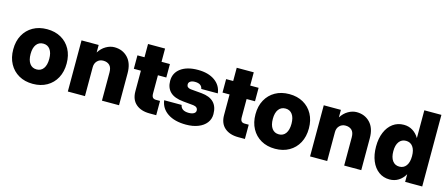

<svg xmlns="http://www.w3.org/2000/svg" viewBox="-47 -1248 4235 1813"><g transform="rotate(15 2071.0 -342.0)"><path d="M32 -252Q32 -332 64.8 -391.8Q97.5 -451.5 156.2 -484.8Q215 -518 293.5 -518Q371.5 -518 430.2 -484.8Q489 -451.5 521.5 -391.8Q554 -332 554 -252Q554 -171.5 521.5 -111.2Q489 -51 430.2 -17.5Q371.5 16 293.5 16Q215 16 156.2 -17.5Q97.5 -51 64.8 -111.2Q32 -171.5 32 -252ZM384 -252Q384 -311.5 360 -344.2Q336 -377 293.5 -377Q250 -377 225.8 -344.2Q201.5 -311.5 201.5 -252Q201.5 -191.5 225.8 -158.2Q250 -125 293.5 -125Q336 -125 360 -158.2Q384 -191.5 384 -252Z M966.5 -276Q966.5 -324 943.5 -346Q920.5 -368 882 -368Q846.5 -368 823.5 -344.2Q800.5 -320.5 800.5 -283V0H633V-500H800.5V-426.5Q828 -470.5 868.8 -494.2Q909.5 -518 951.5 -518Q1031 -518 1082.2 -464.5Q1133.5 -411 1133.5 -311.5V0H966.5Z M1497 -139.5V0H1432Q1347.5 0 1298 -43Q1248.5 -86 1248.5 -167.5V-368.5H1179.5V-500H1248.5V-629.5H1415V-500H1497V-368.5H1415V-190.5Q1415 -163 1425.5 -151.2Q1436 -139.5 1458 -139.5Z M1811 -182 1710.5 -191.5Q1623 -199.5 1581.5 -239.5Q1540 -279.5 1540 -348.5Q1540 -425.5 1601.2 -470.5Q1662.5 -515.5 1768 -515.5Q1870 -515.5 1933.2 -471Q1996.5 -426.5 2005.5 -349.5H1844Q1835 -399 1769.5 -399Q1741.5 -399 1725 -388Q1708.5 -377 1708.5 -358.5Q1708.5 -326.5 1748 -321L1856.5 -311.5Q2016.5 -297 2016.5 -148.5Q2016.5 -100 1988.2 -63.5Q1960 -27 1909 -6.8Q1858 13.5 1790 13.5Q1679 13.5 1611.2 -32Q1543.5 -77.5 1533 -156H1703.5Q1713.5 -100.5 1787.5 -100.5Q1818 -100.5 1836.5 -111.2Q1855 -122 1855 -141Q1855 -176 1811 -182Z M2364 -139.5V0H2299Q2214.5 0 2165 -43Q2115.5 -86 2115.5 -167.5V-368.5H2046.5V-500H2115.5V-629.5H2282V-500H2364V-368.5H2282V-190.5Q2282 -163 2292.5 -151.2Q2303 -139.5 2325 -139.5Z M2400 -252Q2400 -332 2432.8 -391.8Q2465.5 -451.5 2524.2 -484.8Q2583 -518 2661.5 -518Q2739.5 -518 2798.2 -484.8Q2857 -451.5 2889.5 -391.8Q2922 -332 2922 -252Q2922 -171.5 2889.5 -111.2Q2857 -51 2798.2 -17.5Q2739.5 16 2661.5 16Q2583 16 2524.2 -17.5Q2465.5 -51 2432.8 -111.2Q2400 -171.5 2400 -252ZM2752 -252Q2752 -311.5 2728 -344.2Q2704 -377 2661.5 -377Q2618 -377 2593.8 -344.2Q2569.5 -311.5 2569.5 -252Q2569.5 -191.5 2593.8 -158.2Q2618 -125 2661.5 -125Q2704 -125 2728 -158.2Q2752 -191.5 2752 -252Z M3334.5 -276Q3334.5 -324 3311.5 -346Q3288.5 -368 3250 -368Q3214.5 -368 3191.5 -344.2Q3168.5 -320.5 3168.5 -283V0H3001V-500H3168.5V-426.5Q3196 -470.5 3236.8 -494.2Q3277.5 -518 3319.5 -518Q3399 -518 3450.2 -464.5Q3501.5 -411 3501.5 -311.5V0H3334.5Z M4097.5 -700V0H3930.5V-75Q3905.5 -31.5 3867.2 -7.8Q3829 16 3780.5 16Q3720 16 3674.5 -17.5Q3629 -51 3603.8 -111.2Q3578.5 -171.5 3578.5 -252Q3578.5 -332 3603.8 -391.8Q3629 -451.5 3674.5 -484.8Q3720 -518 3780.5 -518Q3829 -518 3867.2 -494.2Q3905.5 -470.5 3930.5 -428V-700ZM3747.5 -252Q3747.5 -191.5 3772 -158.2Q3796.5 -125 3839 -125Q3882 -125 3906.2 -158.2Q3930.5 -191.5 3930.5 -252Q3930.5 -311.5 3906.2 -344.2Q3882 -377 3839 -377Q3796.5 -377 3772 -344.2Q3747.5 -311.5 3747.5 -252Z"/></g></svg>

Font: Overused Grotesk ExtraBold
Style: Regular
Weight: 800
Version: Version 0.004